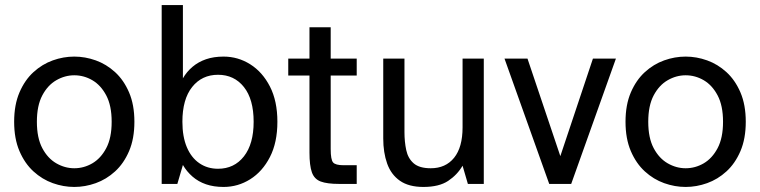

<svg xmlns="http://www.w3.org/2000/svg" viewBox="-20 -728 3008 760"><path d="M274 12Q231 12 189 -3Q147 -18 112.5 -49.5Q78 -81 57 -130Q36 -179 36 -246Q36 -313 57 -362Q78 -411 112.5 -442.5Q147 -474 189 -489Q231 -504 274 -504Q317 -504 359 -489Q401 -474 435.5 -442.5Q470 -411 491 -362Q512 -313 512 -246Q512 -179 491 -130Q470 -81 435.5 -49.5Q401 -18 359 -3Q317 12 274 12ZM274 -62Q312 -62 345.5 -81.5Q379 -101 400.5 -141.5Q422 -182 422 -246Q422 -310 400.5 -350.5Q379 -391 345.5 -410.5Q312 -430 274 -430Q237 -430 203 -410.5Q169 -391 147.5 -350.5Q126 -310 126 -246Q126 -182 147.5 -141.5Q169 -101 203 -81.5Q237 -62 274 -62Z M865 12Q826 12 795.5 1.5Q765 -9 742 -29Q719 -49 704 -75L682 0H620V-708H704V-418Q719 -444 742 -463.5Q765 -483 795.5 -493.5Q826 -504 865 -504Q922 -504 970.5 -473.5Q1019 -443 1048.5 -385.5Q1078 -328 1078 -246Q1078 -164 1048.5 -106.5Q1019 -49 970.5 -18.5Q922 12 865 12ZM843 -60Q907 -60 945.5 -109Q984 -158 984 -246Q984 -335 945.5 -383.5Q907 -432 843 -432Q779 -432 740.5 -383.5Q702 -335 702 -246Q702 -187 719.5 -145.5Q737 -104 769 -82Q801 -60 843 -60Z M1322 0Q1275 0 1249.5 -9.5Q1224 -19 1214.5 -46Q1205 -73 1205 -124V-429H1121V-496H1205V-620H1289V-496H1392V-429H1289V-138Q1289 -96 1298.5 -85Q1308 -74 1340 -74H1392V0Z M1656 12Q1598 12 1563 -12.5Q1528 -37 1512.5 -80.5Q1497 -124 1497 -180V-496H1581V-205Q1581 -167 1588 -134Q1595 -101 1617.5 -81.5Q1640 -62 1685 -62Q1744 -62 1777.5 -103.5Q1811 -145 1811 -224V-496H1895V0H1832L1811 -72Q1790 -36 1754 -12Q1718 12 1656 12Z M2154 0 1977 -496H2068L2198 -110L2327 -496H2418L2241 0Z M2694 12Q2651 12 2609 -3Q2567 -18 2532.5 -49.5Q2498 -81 2477 -130Q2456 -179 2456 -246Q2456 -313 2477 -362Q2498 -411 2532.5 -442.5Q2567 -474 2609 -489Q2651 -504 2694 -504Q2737 -504 2779 -489Q2821 -474 2855.5 -442.5Q2890 -411 2911 -362Q2932 -313 2932 -246Q2932 -179 2911 -130Q2890 -81 2855.5 -49.5Q2821 -18 2779 -3Q2737 12 2694 12ZM2694 -62Q2732 -62 2765.5 -81.5Q2799 -101 2820.5 -141.5Q2842 -182 2842 -246Q2842 -310 2820.5 -350.5Q2799 -391 2765.5 -410.5Q2732 -430 2694 -430Q2657 -430 2623 -410.5Q2589 -391 2567.5 -350.5Q2546 -310 2546 -246Q2546 -182 2567.5 -141.5Q2589 -101 2623 -81.5Q2657 -62 2694 -62Z"/></svg>

Font: Atkinson Hyperlegible Next
Style: Regular
Weight: 400
Designer: Elliott Scott, Megan Eiswerth, Linus Boman, Theodore Petrosky, Letters from Sweden
Foundry: Applied Design Works, Letters from Sweden
Version: Version 2.001